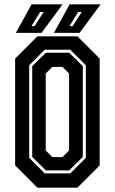

<svg xmlns="http://www.w3.org/2000/svg" viewBox="-20 -868 531 888"><path d="M153 0 50 -103V-597L153 -700H338L441 -597V-103L338 0ZM187 -66H305L377 -138V-566L305 -638H187L115 -566V-138ZM192 -80 129 -142V-562L192 -624H300L363 -562V-142L300 -80ZM222 -141.5H269L299.5 -172V-528L269 -558.5H222L191.5 -528V-172ZM229.5 -716 302 -848H445.5L348 -716ZM53.5 -716 126 -848H269.5L172 -716ZM125.5 -747H140L182 -812.5H165.5ZM301.5 -747H316L358 -812.5H341.5Z"/></svg>

Font: Tourney Condensed Regular
Style: Bold
Weight: 700
Width: 3
Designer: Tyler Finck
Foundry: Etcetera Type Co
Version: Version 1.010; ttfautohint (v1.8.3)